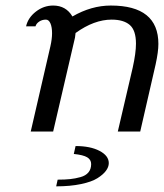

<svg xmlns="http://www.w3.org/2000/svg" viewBox="-20 -470 586 686"><path d="M73.2 0ZM186 171.9Q212.4 171.9 230.7 169.9Q249 168 267.6 162.8Q286.1 157.7 295.9 146Q305.7 134.3 305.7 116.2Q305.7 100.6 291.5 92Q277.3 83.5 243.7 80.1L250 51.8Q302.7 51.8 335.7 69.1Q368.7 86.4 368.7 112.8Q368.7 126.5 358.6 140.1Q348.6 153.8 328.1 166.7Q307.6 179.7 269.3 187.7Q231 195.8 180.7 195.8ZM160.2 -305.2Q166 -331.1 166 -351.1Q166 -373 160.2 -386.5Q154.3 -399.9 144 -399.9Q130.4 -399.9 119.9 -392.8Q109.4 -385.7 106.9 -376H73.2Q80.1 -406.7 108.2 -428.5Q136.2 -450.2 169.9 -450.2Q215.8 -450.2 238.8 -411.1Q306.2 -450.2 376 -450.2Q545.9 -450.2 545.9 -313Q545.9 -285.2 536.1 -240.2L481 0H400.9L454.1 -228Q465.8 -280.8 465.8 -314Q465.8 -361.8 443.6 -380.9Q421.4 -399.9 378.9 -399.9Q316.4 -399.9 250 -352.1Q249.5 -349.6 249 -344.2Q248.5 -338.9 248 -335.9L169.9 0H89.8Z"/></svg>

Font: Pfennig
Style: Italic
Weight: 500
Italic angle: -13°
Version: Version 20120410 ; ttfautohint (v0.8)